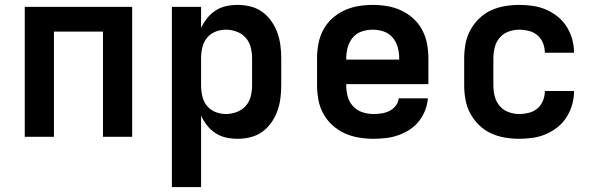

<svg xmlns="http://www.w3.org/2000/svg" viewBox="-20 -558 2440 783"><path d="M81 0V-530H519V0H400V-429H200V0Z M681 205V-530H800V-444Q810 -465 824.5 -483.5Q839 -502 859 -515Q879 -528 902 -533Q925 -538 949 -538Q976 -538 1002 -531.5Q1028 -525 1049.5 -509.5Q1071 -494 1086.5 -472Q1102 -450 1111 -425Q1120 -400 1123.5 -373.5Q1127 -347 1127 -320V-210Q1127 -183 1123.5 -156.5Q1120 -130 1111 -105Q1102 -80 1086.5 -58Q1071 -36 1049.5 -20.5Q1028 -5 1002 1.5Q976 8 949 8Q925 8 902 3Q879 -2 859 -15Q839 -28 824.5 -46.5Q810 -65 800 -86V205ZM901 -93Q923 -93 945 -101Q967 -109 982 -126Q997 -143 1002.5 -165Q1008 -187 1008 -210V-320Q1008 -343 1002.5 -365Q997 -387 982 -404Q967 -421 945 -429Q923 -437 901 -437Q879 -437 858 -428.5Q837 -420 823.5 -403Q810 -386 805 -364Q800 -342 800 -320V-210Q800 -188 805 -166Q810 -144 823.5 -127Q837 -110 858 -101.5Q879 -93 901 -93Z M1503 8Q1473 8 1443 3Q1413 -2 1385.5 -14.5Q1358 -27 1335.5 -47.5Q1313 -68 1298.5 -94.5Q1284 -121 1278.5 -150.5Q1273 -180 1273 -210V-320Q1273 -350 1278.5 -379.5Q1284 -409 1298 -435.5Q1312 -462 1334.5 -482.5Q1357 -503 1384 -515.5Q1411 -528 1440.5 -533Q1470 -538 1500 -538Q1530 -538 1559.5 -533Q1589 -528 1616 -515.5Q1643 -503 1665.5 -482.5Q1688 -462 1702 -435.5Q1716 -409 1721.5 -379.5Q1727 -350 1727 -320V-215H1392V-210Q1392 -187 1398 -164.5Q1404 -142 1419.5 -125Q1435 -108 1457.5 -100.5Q1480 -93 1503 -93Q1519 -93 1536 -95.5Q1553 -98 1568 -105.5Q1583 -113 1594 -127Q1605 -141 1606 -157H1725Q1723 -132 1713.5 -107.5Q1704 -83 1688 -63Q1672 -43 1650 -29Q1628 -15 1604 -6.5Q1580 2 1554 5Q1528 8 1503 8ZM1392 -315H1608V-320Q1608 -343 1602 -365Q1596 -387 1581.5 -404.5Q1567 -422 1545 -429.5Q1523 -437 1500 -437Q1477 -437 1455 -429.5Q1433 -422 1418.5 -404.5Q1404 -387 1398 -365Q1392 -343 1392 -320Z M2098 8Q2068 8 2038.5 3Q2009 -2 1982 -14.5Q1955 -27 1933.5 -48Q1912 -69 1898 -95Q1884 -121 1878.5 -150.5Q1873 -180 1873 -210V-320Q1873 -350 1878.5 -379.5Q1884 -409 1898 -435Q1912 -461 1933.5 -482Q1955 -503 1982 -515.5Q2009 -528 2038.5 -533Q2068 -538 2098 -538Q2125 -538 2153 -534Q2181 -530 2206.5 -519Q2232 -508 2254 -490.5Q2276 -473 2291 -449Q2306 -425 2313.5 -398Q2321 -371 2321 -343Q2321 -343 2321 -343Q2321 -343 2321 -343H2202Q2202 -343 2202 -343Q2202 -343 2202 -343Q2202 -363 2194.5 -382Q2187 -401 2172 -414Q2157 -427 2137 -432Q2117 -437 2098 -437Q2075 -437 2053.5 -429Q2032 -421 2017.5 -404Q2003 -387 1997.5 -364.5Q1992 -342 1992 -320V-210Q1992 -188 1997.5 -165.5Q2003 -143 2017.5 -126Q2032 -109 2053.5 -101Q2075 -93 2098 -93Q2117 -93 2137 -98Q2157 -103 2172 -116Q2187 -129 2194.5 -148Q2202 -167 2202 -187Q2202 -187 2202 -187Q2202 -187 2202 -187H2321Q2321 -187 2321 -187Q2321 -187 2321 -187Q2321 -159 2313.5 -132Q2306 -105 2291 -81Q2276 -57 2254 -39.5Q2232 -22 2206.5 -11Q2181 0 2153 4Q2125 8 2098 8Z"/></svg>

Font: Iosevka Curly Extended
Style: Bold
Weight: 700
Width: 7
Monospace: yes
Designer: Belleve Invis
Foundry: Belleve Invis
Version: Version 11.1.0; ttfautohint (v1.8.3)